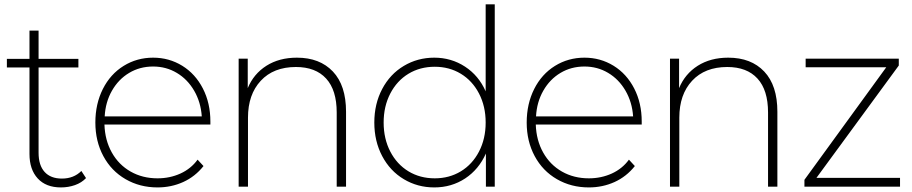

<svg xmlns="http://www.w3.org/2000/svg" viewBox="-20 -844 4124 868"><path d="M255.6 3.3Q187.8 3.3 150.6 -37.2Q113.3 -77.8 113.3 -147.8V-538.9H11.1V-577.8H113.3V-705.6H154.4V-577.8H334.4V-538.9H154.4V-153.3Q154.4 -96.7 181.7 -66.7Q208.9 -36.7 260 -36.7Q313.3 -36.7 347.8 -71.1L368.9 -38.9Q348.9 -17.8 318.9 -7.2Q288.9 3.3 255.6 3.3Z M931.1 -281.1H452.2Q454.4 -210 485.6 -154.4Q516.7 -98.9 570.6 -68.3Q624.4 -37.8 692.2 -37.8Q747.8 -37.8 795.6 -59.4Q843.3 -81.1 873.3 -122.2L900 -93.3Q862.2 -45.6 808.3 -21.1Q754.4 3.3 692.2 3.3Q612.2 3.3 547.8 -33.9Q483.3 -71.1 447.2 -138.3Q411.1 -205.6 411.1 -290Q411.1 -374.4 445 -441.7Q478.9 -508.9 538.9 -546.1Q598.9 -583.3 672.2 -583.3Q744.4 -583.3 803.9 -546.7Q863.3 -510 897.2 -443.9Q931.1 -377.8 931.1 -294.4ZM453.3 -317.8H892.2Q887.8 -382.2 857.8 -433.9Q827.8 -485.6 779.4 -514.4Q731.1 -543.3 672.2 -543.3Q612.2 -543.3 563.9 -514.4Q515.6 -485.6 486.1 -433.9Q456.7 -382.2 453.3 -317.8Z M1544.4 -338.9V0H1502.2V-335.6Q1502.2 -436.7 1454.4 -488.9Q1406.7 -541.1 1317.8 -541.1Q1216.7 -541.1 1158.9 -478.9Q1101.1 -416.7 1101.1 -312.2V0H1058.9V-578.9H1100V-445.6Q1126.7 -510 1184.4 -546.7Q1242.2 -583.3 1322.2 -583.3Q1425.6 -583.3 1485 -520.6Q1544.4 -457.8 1544.4 -338.9Z M2216.7 0H2176.7V-150Q2144.4 -77.8 2082.8 -37.2Q2021.1 3.3 1943.3 3.3Q1867.8 3.3 1805.6 -33.9Q1743.3 -71.1 1707.8 -138.3Q1672.2 -205.6 1672.2 -290Q1672.2 -374.4 1707.8 -441.7Q1743.3 -508.9 1805.6 -546.1Q1867.8 -583.3 1943.3 -583.3Q2020 -583.3 2082.2 -542.8Q2144.4 -502.2 2175.6 -431.1V-824.4H2216.7ZM2175.6 -290Q2175.6 -363.3 2145.6 -421.1Q2115.6 -478.9 2063.3 -510.6Q2011.1 -542.2 1945.6 -542.2Q1878.9 -542.2 1826.7 -510.6Q1774.4 -478.9 1744.4 -421.1Q1714.4 -363.3 1714.4 -290Q1714.4 -216.7 1744.4 -158.9Q1774.4 -101.1 1826.7 -69.4Q1878.9 -37.8 1945.6 -37.8Q2011.1 -37.8 2063.3 -69.4Q2115.6 -101.1 2145.6 -158.9Q2175.6 -216.7 2175.6 -290Z M2881.1 -281.1H2402.2Q2404.4 -210 2435.6 -154.4Q2466.7 -98.9 2520.6 -68.3Q2574.4 -37.8 2642.2 -37.8Q2697.8 -37.8 2745.6 -59.4Q2793.3 -81.1 2823.3 -122.2L2850 -93.3Q2812.2 -45.6 2758.3 -21.1Q2704.4 3.3 2642.2 3.3Q2562.2 3.3 2497.8 -33.9Q2433.3 -71.1 2397.2 -138.3Q2361.1 -205.6 2361.1 -290Q2361.1 -374.4 2395 -441.7Q2428.9 -508.9 2488.9 -546.1Q2548.9 -583.3 2622.2 -583.3Q2694.4 -583.3 2753.9 -546.7Q2813.3 -510 2847.2 -443.9Q2881.1 -377.8 2881.1 -294.4ZM2403.3 -317.8H2842.2Q2837.8 -382.2 2807.8 -433.9Q2777.8 -485.6 2729.4 -514.4Q2681.1 -543.3 2622.2 -543.3Q2562.2 -543.3 2513.9 -514.4Q2465.6 -485.6 2436.1 -433.9Q2406.7 -382.2 2403.3 -317.8Z M3494.4 -338.9V0H3452.2V-335.6Q3452.2 -436.7 3404.4 -488.9Q3356.7 -541.1 3267.8 -541.1Q3166.7 -541.1 3108.9 -478.9Q3051.1 -416.7 3051.1 -312.2V0H3008.9V-578.9H3050V-445.6Q3076.7 -510 3134.4 -546.7Q3192.2 -583.3 3272.2 -583.3Q3375.6 -583.3 3435 -520.6Q3494.4 -457.8 3494.4 -338.9Z M4048.9 0H3616.7V-31.1L3986.7 -540H3622.2V-578.9H4043.3V-547.8L3671.1 -40H4048.9Z"/></svg>

Font: Paperlogy 2 ExtraLight
Style: Regular
Weight: 250
Designer: redesigned by Lee Juim, glyphs from Gmarket Sans & Montserrat
Foundry: PT&
Version: Version 1.001